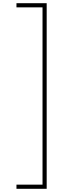

<svg xmlns="http://www.w3.org/2000/svg" viewBox="-20 -812 397 1201"><path d="M83 343H246V-766H83V-792H272V369H83Z"/></svg>

Font: Noto Sans Kannada SemiCondensed Thin
Style: Regular
Weight: 100
Width: 4
Designer: Jelle Bosma - Monotype Design Team
Foundry: Monotype Imaging Inc.
Version: Version 2.005; ttfautohint (v1.8.4.7-5d5b)